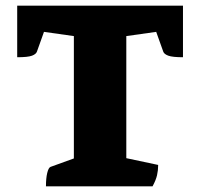

<svg xmlns="http://www.w3.org/2000/svg" viewBox="-20 -661 710 681"><path d="M143 0Q143 -29 147.5 -47.5Q152 -66 159 -69L242 -99V-533L136 -548L111 -478Q108 -469 93.5 -463.5Q79 -458 41 -458V-641H629V-458Q592 -458 577 -463.5Q562 -469 559 -478L534 -548L428 -533V-100L541 -76Q541 -57 537 -39.5Q533 -22 521 0Z"/></svg>

Font: Petrona Black
Style: Regular
Weight: 900
Designer: Ringo R. Seeber
Foundry: Ringo R. Seeber
Version: Version 2.001; ttfautohint (v1.8.3)